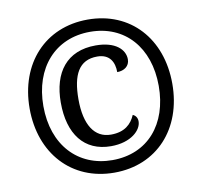

<svg xmlns="http://www.w3.org/2000/svg" viewBox="-81 -812 956 908"><g transform="rotate(-10 397.0 -357.5)"><path d="M397 10C601 10 739 -140 739 -357C739 -574 602 -725 397 -725C192 -725 54 -574 54 -358C54 -142 192 10 397 10ZM398 -50C233 -50 120 -170 120 -358C120 -542 230 -666 398 -666C565 -666 674 -543 674 -358C674 -174 568 -50 398 -50ZM403 -116C500 -116 551 -168 551 -209C551 -226 543 -238 529 -244C511 -202 478 -170 412 -170C333 -170 289 -238 289 -361C289 -478 323 -545 411 -545C472 -545 492 -503 492 -456C525 -456 552 -474 552 -507C552 -554 508 -598 413 -598C274 -598 204 -505 204 -360C204 -209 274 -116 403 -116Z"/></g></svg>

Font: Noto Serif Bengali SemiCondensed Black
Style: Regular
Weight: 900
Width: 4
Designer: Juan Bruce, Universal Thirst, Indian Type Foundry and the Monotype Design Team.
Foundry: Monotype Imaging Inc.
Version: Version 2.003